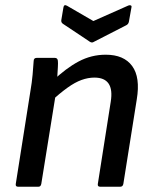

<svg xmlns="http://www.w3.org/2000/svg" viewBox="-20 -710 586 730"><path d="M361 0Q350 0 352 -11L401 -323Q416 -415 339 -415Q315 -415 290 -406Q265 -397 236.5 -376.5Q208 -356 169 -321L180 -402Q230 -450 278.5 -476Q327 -502 382 -502Q451 -502 482.5 -459Q514 -416 500 -332L449 -11Q447 0 437 0ZM49 0Q38 0 40 -11L96 -366Q101 -394 104 -426.5Q107 -459 108 -478Q108 -490 120 -490H188Q199 -490 200 -479Q201 -471 200 -454.5Q199 -438 198 -420.5Q197 -403 195 -390L194 -365L137 -11Q136 -6 133.5 -3Q131 0 126 0ZM468 -689Q473 -691 477 -689.5Q481 -688 480 -683L470 -627Q468 -618 460 -614L337 -551Q330 -546 322 -551L220 -619Q212 -624 213 -633L221 -681Q223 -695 235 -688L335 -630Z"/></svg>

Font: Sofia Sans SemiBold
Style: Italic
Weight: 600
Italic angle: -9°
Designer: Botio Nikoltchev, Ani Petrova
Foundry: lettersoup
Version: Version 4.100-B